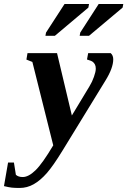

<svg xmlns="http://www.w3.org/2000/svg" viewBox="-120 -725 637 961"><path d="M446.8 -428.2Q446.8 -384.3 407.2 -320.8L192.9 28.8Q146 105.5 114 141.8Q82 178.2 48.8 197Q15.6 215.8 -21.5 215.8Q-46.4 215.8 -61.3 214.1Q-76.2 212.4 -100.1 206.5L-79.6 88.4H-50.3L-40.5 149.9Q-28.3 161.1 -6.3 161.1Q22.9 161.1 57.6 127.4Q92.3 93.8 146.5 2.4L42 -415L12.2 -426.8L17.6 -459H165.5L239.7 -147L328.1 -293.5Q341.3 -314.9 350.3 -340.6Q359.4 -366.2 359.4 -381.3Q359.4 -394 355.2 -402.1Q351.1 -410.2 344.2 -415.5Q337.4 -420.9 315.4 -427.2L321.3 -459H434.1Q446.8 -447.8 446.8 -428.2ZM107.4 -545.9 110.4 -562 203.1 -705.1H325.7L322.3 -687L154.8 -545.9ZM278.8 -545.9 281.7 -562 374 -705.1H497.1L493.7 -687L325.7 -545.9Z"/></svg>

Font: Tinos
Style: Bold Italic
Weight: 700
Italic angle: -16.333°
Designer: Steve Matteson
Foundry: Monotype Imaging Inc.
Version: Version 1.23